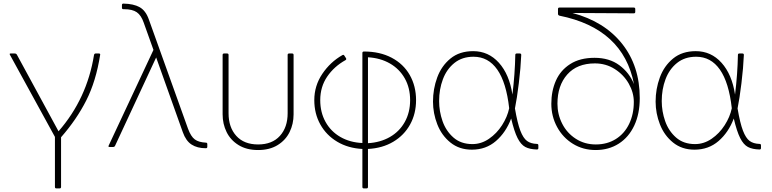

<svg xmlns="http://www.w3.org/2000/svg" viewBox="-20 -803 4285 1066"><path d="M285 235V-43L35 -499Q31 -506 39 -506H62Q70 -506 74 -499L305 -74Q463 -255 502 -498Q504 -506 511 -506H529Q538 -506 536 -498Q513 -352 459 -245.5Q405 -139 319 -41V235Q319 243 311 243H293Q285 243 285 235Z M669 -752H665Q657 -752 657 -760V-775Q657 -783 665 -783Q722 -782 755.5 -763Q789 -744 806 -696L1024 -88Q1040 -45 1061.5 -29Q1083 -13 1123 -11Q1131 -11 1131 -3V12Q1131 20 1123 20Q1075 20 1043.5 -0.5Q1012 -21 995 -69L847 -484L619 6Q616 13 608 13H588Q580 13 583 6L832 -526L778 -677Q764 -718 739.5 -735Q715 -752 669 -752Z M1413 -1Q1491 -1 1534 -48.5Q1577 -96 1577 -174V-498Q1577 -506 1585 -506H1602Q1610 -506 1610 -498V-168Q1610 -115 1588 -70Q1566 -25 1521.5 2.5Q1477 30 1413 30Q1349 30 1304.5 2.5Q1260 -25 1238 -70Q1216 -115 1216 -168V-498Q1216 -506 1224 -506H1241Q1249 -506 1249 -498V-174Q1249 -96 1292 -48.5Q1335 -1 1413 -1Z M1898 -469Q1835 -434 1796.5 -377.5Q1758 -321 1758 -247Q1758 -179 1787.5 -126Q1817 -73 1870 -42.5Q1923 -12 1992 -9V-509Q1992 -517 2001 -517Q2089 -517 2154.5 -482.5Q2220 -448 2255 -386.5Q2290 -325 2290 -247Q2290 -172 2257 -112Q2224 -52 2163.5 -16Q2103 20 2023 24V235Q2023 243 2015 243H2000Q1992 243 1992 235V24Q1913 20 1852.5 -16Q1792 -52 1758.5 -112Q1725 -172 1725 -247Q1725 -327 1769.5 -393Q1814 -459 1881 -497Q1888 -501 1892 -494L1901 -480Q1905 -473 1898 -469ZM2257 -247Q2257 -315 2227.5 -367.5Q2198 -420 2145 -450.5Q2092 -481 2023 -485V-8Q2092 -12 2145 -42.5Q2198 -73 2227.5 -126Q2257 -179 2257 -247Z M2818 -145Q2789 -68 2733.5 -20Q2678 28 2600 28Q2530 28 2481 -11.5Q2432 -51 2408 -112.5Q2384 -174 2384 -239Q2384 -309 2407.5 -373Q2431 -437 2481 -478Q2531 -519 2607 -519Q2692 -519 2750 -454.5Q2808 -390 2825 -278Q2839 -392 2841 -498Q2841 -506 2849 -506H2866Q2874 -506 2874 -498Q2871 -426 2860.5 -340.5Q2850 -255 2839 -201Q2853 -119 2869 -77.5Q2885 -36 2906 -20.5Q2927 -5 2961 -4Q2969 -4 2969 4V19Q2969 27 2961 27Q2921 26 2896.5 13Q2872 0 2853.5 -36.5Q2835 -73 2818 -145ZM2609 -488Q2546 -488 2503 -453.5Q2460 -419 2439 -363Q2418 -307 2418 -242Q2418 -185 2437 -130.5Q2456 -76 2497.5 -39.5Q2539 -3 2603 -3Q2652 -3 2695 -32.5Q2738 -62 2767.5 -108Q2797 -154 2807 -202Q2791 -345 2741 -416.5Q2691 -488 2609 -488Z M3507 -753V-737Q3507 -729 3499 -729L3158 -731Q3335 -684 3433.5 -560.5Q3532 -437 3532 -258Q3532 -171 3501.5 -106Q3471 -41 3415.5 -5.5Q3360 30 3287 30Q3217 30 3161 -4.5Q3105 -39 3073 -98Q3041 -157 3041 -227Q3041 -298 3066.5 -355.5Q3092 -413 3146 -447.5Q3200 -482 3281 -482Q3363 -482 3418.5 -441Q3474 -400 3500 -336Q3440 -645 3086 -716Q3078 -719 3078 -726V-753Q3078 -761 3086 -761H3499Q3507 -761 3507 -753ZM3499 -237Q3499 -289 3471 -338.5Q3443 -388 3393.5 -419.5Q3344 -451 3283 -451Q3184 -451 3129.5 -389.5Q3075 -328 3075 -227Q3075 -168 3101.5 -116Q3128 -64 3177 -32.5Q3226 -1 3288 -1Q3351 -1 3399 -31Q3447 -61 3473 -115Q3499 -169 3499 -237Z M4054 -145Q4025 -68 3969.5 -20Q3914 28 3836 28Q3766 28 3717 -11.5Q3668 -51 3644 -112.5Q3620 -174 3620 -239Q3620 -309 3643.5 -373Q3667 -437 3717 -478Q3767 -519 3843 -519Q3928 -519 3986 -454.5Q4044 -390 4061 -278Q4075 -392 4077 -498Q4077 -506 4085 -506H4102Q4110 -506 4110 -498Q4107 -426 4096.5 -340.5Q4086 -255 4075 -201Q4089 -119 4105 -77.5Q4121 -36 4142 -20.5Q4163 -5 4197 -4Q4205 -4 4205 4V19Q4205 27 4197 27Q4157 26 4132.5 13Q4108 0 4089.5 -36.5Q4071 -73 4054 -145ZM3845 -488Q3782 -488 3739 -453.5Q3696 -419 3675 -363Q3654 -307 3654 -242Q3654 -185 3673 -130.5Q3692 -76 3733.5 -39.5Q3775 -3 3839 -3Q3888 -3 3931 -32.5Q3974 -62 4003.5 -108Q4033 -154 4043 -202Q4027 -345 3977 -416.5Q3927 -488 3845 -488Z"/></svg>

Font: LINE Seed JP_TTF Thin
Style: Regular
Weight: 250
Designer: LY Corporation & Fontrix & Fontworks
Version: Version 1.008